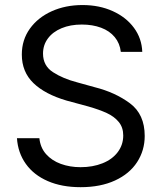

<svg xmlns="http://www.w3.org/2000/svg" viewBox="-20 -737 647 769"><path d="M307.6 -638.7Q261.7 -638.7 226.6 -624Q191.4 -609.4 171.9 -583Q152.3 -556.6 152.3 -522.5Q152.3 -473.6 192.4 -447.8Q232.4 -421.9 289.1 -407.2L359.4 -387.7Q441.4 -367.2 500.5 -323.2Q559.6 -279.3 559.6 -192.4Q559.6 -134.8 529.3 -87.9Q499 -41 440.9 -14.2Q382.8 12.7 302.7 12.7Q227.5 12.7 171.4 -11.7Q115.2 -36.1 83.5 -80.6Q51.8 -125 47.9 -183.6H137.7Q141.6 -145.5 164.6 -119.6Q187.5 -93.8 223.6 -80.6Q259.8 -67.4 302.7 -67.4Q351.6 -67.4 390.6 -83Q429.7 -98.6 451.7 -127.9Q473.6 -157.2 473.6 -194.3Q473.6 -226.6 455.6 -248.5Q437.5 -270.5 407.7 -284.2Q377.9 -297.9 334 -310.5L247.1 -334Q160.2 -359.4 113.8 -404.3Q67.4 -449.2 67.4 -518.6Q67.4 -577.1 99.6 -622.1Q131.8 -667 187 -691.9Q242.2 -716.8 310.5 -716.8Q377.9 -716.8 431.6 -692.4Q485.4 -668 516.6 -625.5Q547.9 -583 549.8 -529.3H463.9Q460 -563.5 439.5 -588.4Q418.9 -613.3 384.8 -626Q350.6 -638.7 307.6 -638.7Z"/></svg>

Font: WEMIX Pretendard Variable
Style: Regular
Weight: 400
Designer: Base glyphs from Inter by Rasmus Andersson; Hangeul glyphs from Noto Sans CJK(Source Han Sans) by Jang Soo-young and Kan
Foundry: Kil Hyung-jin
Version: Version 1.000;Glyphs 3.2 (3208)